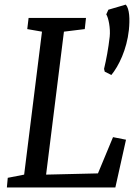

<svg xmlns="http://www.w3.org/2000/svg" viewBox="-20 -826 610 846"><path d="M10.3 0H488.3L535.2 -210.4L478 -221.7L411.6 -62L183.1 -56.6L261.7 -686.5L353.5 -697.8L358.9 -747.1H106L100.1 -697.8L165 -686.5L86.4 -56.6L14.2 -42.5ZM470.7 -495.6C502.9 -534.7 538.6 -607.4 547.9 -693.8C552.7 -740.7 550.8 -787.6 534.2 -805.7L457.5 -783.2L448.2 -762.7C458 -748 467.3 -701.2 463.4 -664.6C457.5 -611.8 448.2 -563 438.5 -522.5L441.4 -510.3Z"/></svg>

Font: Merriweather
Style: Italic
Weight: 400
Italic angle: -7.5°
Designer: Eben Sorkin
Foundry: Eben Sorkin
Version: Version 1.001